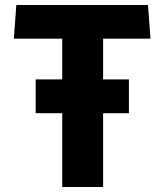

<svg xmlns="http://www.w3.org/2000/svg" viewBox="-20 -750 660 770"><path d="M123 -296H229.5V0H393.5V-296H497V-431.5H393.5V-595H583.5L573.5 -730H45.5L35.5 -595H229.5V-431.5H123Z"/></svg>

Font: Monaspace Argon ExtraBold
Style: Bold
Weight: 800
Designer: Riley Cran & the Lettermatic Team
Foundry: Lettermatic
Version: Version 1.000 (Monaspace Argon)